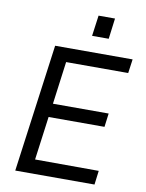

<svg xmlns="http://www.w3.org/2000/svg" viewBox="-99 -999 812 1069"><g transform="rotate(10 306.5 -465.0)"><path d="M463 -930H370L354 -813H448ZM63 0H511L521 -79L161 -80L194 -326H510L520 -403H205L237 -644H588L599 -723H161Z"/></g></svg>

Font: United Sans
Style: Italic
Weight: 400
Italic angle: -8°
Designer: Pablo Impallari, Rodrigo Fuenzalida (Modified by Dan O. Williams)
Version: Version 1.000;PS 001.000;hotconv 1.0.88;makeotf.lib2.5.64775